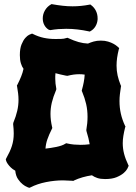

<svg xmlns="http://www.w3.org/2000/svg" viewBox="-20 -875 653 921"><path d="M597.2 -80.1 595.2 -75.2Q595.2 -74.7 590.6 -65.4Q585.9 -56.2 573.5 -45.2Q561 -34.2 539.3 -25.1Q517.6 -16.1 483.9 -16.1Q461.9 -16.1 446.8 -21.2Q431.6 -26.4 420.9 -34.2Q398.4 -30.8 376.7 -24.7Q355 -18.6 334 -8.8L331.1 -6.8L328.1 -7.8Q315.9 -7.8 304.9 -8.8Q293.9 -9.8 282.2 -9.8Q242.7 -9.8 200.9 -1.5Q159.2 6.8 126 23.9L121.1 25.9L117.2 24.9Q118.7 25.4 109.9 22Q101.1 18.6 89.4 9.5Q77.6 0.5 66.7 -15.4Q55.7 -31.2 53.2 -56.2Q40 -63.5 31.5 -72Q22.9 -80.6 17.8 -87.9Q12.7 -95.2 10.7 -100.3Q8.8 -105.5 8.8 -106L7.8 -110.8L9.8 -115.2Q19 -131.8 25.9 -146.5Q32.7 -161.1 37.1 -175Q41.5 -189 43.7 -203.4Q45.9 -217.8 45.9 -234.9Q45.9 -254.9 43 -279.8L43.9 -286.1Q56.6 -316.9 62.7 -343.3Q68.8 -369.6 68.8 -396Q68.8 -411.1 66.9 -427Q64.9 -442.9 62 -460L61 -464.8L63 -467.8Q74.2 -489.7 81.5 -508.1Q88.9 -526.4 92.8 -544.9Q85.4 -554.7 80.3 -571Q75.2 -587.4 75.2 -610.8Q75.2 -642.1 83.3 -661.9Q91.3 -681.6 101.3 -692.9Q111.3 -704.1 119.6 -708Q127.9 -711.9 128.9 -711.9L133.8 -713.9L138.2 -711.9Q163.6 -699.2 189.5 -693.6Q215.3 -688 244.1 -688Q255.9 -688 271.5 -688.2Q287.1 -688.5 299.8 -692.9L304.2 -693.8L308.1 -691.9Q334.5 -679.7 356.9 -673.3Q379.4 -667 401.9 -666Q414.1 -671.4 429.2 -675.8Q444.3 -680.2 463.9 -680.2Q483.4 -680.2 498.5 -675.5Q513.7 -670.9 524.2 -665Q534.7 -659.2 540.3 -654.3Q545.9 -649.4 546.9 -648.9L551.8 -644L549.8 -638.2Q544.4 -616.7 541.7 -597.4Q539.1 -578.1 539.1 -560.1Q539.1 -535.6 544.2 -512.9Q549.3 -490.2 559.1 -465.8L561 -462.9L560.1 -459Q557.1 -440.4 555.2 -423.6Q553.2 -406.7 553.2 -390.1Q553.2 -358.4 559.8 -329.3Q566.4 -300.3 580.1 -271L582 -268.1L580.1 -263.2Q574.7 -241.7 571.8 -223.4Q568.8 -205.1 568.8 -188Q568.8 -162.1 575.2 -137.5Q581.5 -112.8 595.2 -84ZM250 -445.8 249 -442.9Q234.9 -409.7 228.5 -382.6Q222.2 -355.5 222.2 -329.1Q222.2 -313.5 224.1 -297.9Q226.1 -282.2 230 -265.1L231 -261.2L229 -256.8Q214.8 -228.5 207.3 -206.8Q199.7 -185.1 198.2 -162.1Q210 -163.6 223.6 -165.5Q237.3 -167.5 250.2 -170.2Q263.2 -172.9 274.7 -176.8Q286.1 -180.7 293.9 -186L297.9 -188L301.8 -187Q318.8 -183.1 335.2 -181.6Q351.6 -180.2 367.2 -180.2Q388.7 -180.2 410.2 -183.1Q407.7 -197.3 404.1 -212.6Q400.4 -228 395 -245.1L394 -251Q399.9 -283.7 399.9 -314.9Q399.9 -346.7 393.3 -375.7Q386.7 -404.8 374 -435.1L372.1 -439L373 -443.8Q378.4 -462.9 381.8 -481Q385.3 -499 386.2 -517.1Q379.4 -518.1 372.8 -518.6Q366.2 -519 359.9 -519Q346.2 -519 332.5 -517.1Q318.8 -515.1 303.2 -511.2L295.9 -512.2Q281.7 -514.6 270 -517.8Q258.3 -521 246.1 -523.9Q245.1 -516.6 245.1 -509.8Q245.1 -502.9 245.1 -496.1Q245.1 -485.4 246.3 -474.1Q247.6 -462.9 250 -450.2ZM448.2 -781.7Q446.8 -763.7 438 -748.8Q429.2 -733.9 414.1 -725.6L410.2 -723.6L406.2 -724.6Q378.9 -730.5 352.1 -733.6Q325.2 -736.8 297.9 -736.8Q279.3 -736.8 260 -735.4Q240.7 -733.9 221.2 -730.5L213.9 -732.4Q200.7 -740.2 192.9 -754.4Q185.1 -768.6 185.1 -786.6Q185.1 -807.1 195.6 -825.2Q206.1 -843.3 224.1 -853.5L228 -855.5L231.9 -854.5Q256.8 -850.1 280.8 -847.4Q304.7 -844.7 328.1 -844.7Q348.6 -844.7 368.4 -846.7Q388.2 -848.6 408.2 -852.5L413.1 -853.5L417 -850.6Q432.1 -839.4 440.2 -822.8Q448.2 -806.2 448.2 -787.6Z"/></svg>

Font: Hanalei Fill
Style: Regular
Weight: 400
Version: Version 1.000